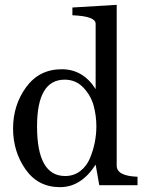

<svg xmlns="http://www.w3.org/2000/svg" viewBox="-20 -765 614 793"><path d="M34 -234Q34 -331 88 -405Q142 -479 235 -479Q323 -479 375 -397V-667Q375 -698 279 -702V-734L462 -745V-81Q462 -38 548 -35V0H390L375 -85Q315 8 228 8Q137 8 85.5 -65.5Q34 -139 34 -234ZM133 -243Q133 -38 249 -38Q285 -38 311.5 -58.5Q338 -79 351.5 -111.5Q365 -144 371.5 -177Q378 -210 378 -243Q378 -288 366.5 -329.5Q355 -371 324 -403.5Q293 -436 247 -436Q133 -436 133 -243Z"/></svg>

Font: Academico
Style: Regular
Weight: 400
Foundry: Steinberg Media Technologies GmbH
Version: Version 0.902